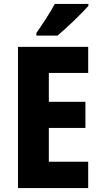

<svg xmlns="http://www.w3.org/2000/svg" viewBox="-20 -951 514 971"><path d="M427 -921V-931H257C233 -886 197 -832 164 -784V-771H271C320 -812 395 -885 427 -921ZM426 0V-133H227V-304H412V-436H227V-582H426V-714H71V0Z"/></svg>

Font: Noto Sans Malayalam Condensed ExtraBold
Style: Regular
Weight: 800
Width: 3
Designer: Jelle Bosma - Monotype Design Team
Foundry: Monotype Imaging Inc.
Version: Version 2.104